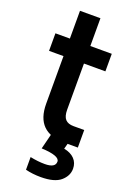

<svg xmlns="http://www.w3.org/2000/svg" viewBox="-178 -793 743 1085"><g transform="rotate(20 193.5 -250.5)"><path d="M17.6 -458V-563.5H104.5V-730.5H227.5V-563.5H356.4V-458H227.5V-180.7Q227.5 -140.6 243.7 -123Q259.8 -105.5 293 -105.5H357.4V0H277.3Q104.5 0 104.5 -171.9V-458ZM125 141.6Q171.9 151.4 212.9 151.4Q276.4 151.4 276.4 114.3Q276.4 79.1 167 74.2L191.4 -22.5H301.8L287.1 32.2Q328.1 40 350.6 63.5Q373 86.9 373 122.1Q373 165 335.9 196.8Q298.8 228.5 216.8 228.5Q168 228.5 125 217.8Z"/></g></svg>

Font: Gothic A1
Style: Bold
Weight: 700
Version: Version 2.50